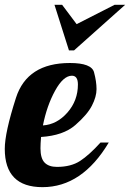

<svg xmlns="http://www.w3.org/2000/svg" viewBox="-33 -770 539 796"><path d="M273.9 -561H252.9L192.9 -750H224.6L284.7 -669.9L441.9 -750H485.8ZM290 -419.9Q290 -456.1 265.1 -456.1Q229.5 -456.1 195.3 -393.8Q161.1 -331.5 145 -250Q203.1 -253.9 246.6 -303.5Q290 -353 290 -419.9ZM-13.2 -152.8Q-13.2 -220.2 33.2 -364.5Q79.6 -508.8 256.8 -508.8Q346.7 -508.8 356.9 -470.2Q367.2 -431.6 367.2 -400.4Q367.2 -369.1 348.1 -332Q329.1 -294.9 279.3 -251.5Q229.5 -208 137.2 -202.1Q134.8 -173.8 134.8 -155.3Q134.8 -113.3 152.1 -95.7Q169.4 -78.1 203.1 -78.1Q261.2 -78.1 299.1 -102.8Q336.9 -127.4 383.8 -179.2H418Q307.6 5.9 143.1 5.9Q-13.2 5.9 -13.2 -152.8Z"/></svg>

Font: Lobster-Regular
Style: Regular
Weight: 400
Designer: Pablo Impallari
Foundry: Pablo Impallari
Version: Version 1.007; ttfautohint (v1.1) -l 8 -r 50 -G 50 -x 14 -D 